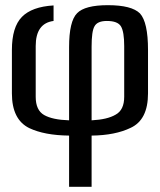

<svg xmlns="http://www.w3.org/2000/svg" viewBox="-20 -514 617 742"><path d="M247 208V10Q152 9 93 -19Q26 -52 26 -153V-321Q26 -409 64.5 -448.5Q103 -488 187 -493V-433Q118 -424 118 -336V-140Q118 -88 150.5 -69.5Q183 -51 247 -49V-332Q247 -432 278 -463Q308 -494 397 -494Q489 -494 521 -462Q552 -428 552 -321V-153Q552 -51 485 -20Q425 9 334 10V208ZM460 -336Q460 -391 447.5 -412Q435 -433 393 -433Q356 -433 345 -412Q334 -393 334 -334V-49Q395 -52 427 -71Q460 -89 460 -140Z"/></svg>

Font: Gamestation Display
Style: Regular
Weight: 400
Designer: Jonas Hecksher
Foundry: Jonas Hecksher, Playtypeª, e-types AS
Version: Version 1.003